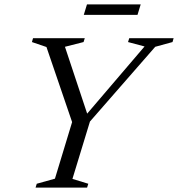

<svg xmlns="http://www.w3.org/2000/svg" viewBox="-20 -852 808 872"><path d="M636.5 -641 561.5 -661 567 -678.5H768.5L763.5 -661L685 -639.5L388.5 -300L309 -39.5L381 -17.5L375.5 0H141.5L147 -17.5L229.5 -40.5L307.5 -297.5L191 -638.5L125 -661L130 -678.5H365L359.5 -661L275 -639.5L382 -317.5L361 -318.5ZM360.5 -784.5 375 -832H619L604.5 -784.5Z"/></svg>

Font: Newsreader 28pt
Style: Italic
Weight: 400
Italic angle: -17°
Version: Version 1.003